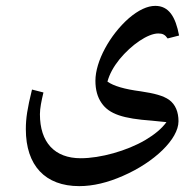

<svg xmlns="http://www.w3.org/2000/svg" viewBox="-20 -510 664 654"><path d="M250 124C297 124 347 112 399 89C505 43 588 -36 588 -97C588 -128 578 -154 556 -170C536 -184 506 -192 459 -199C405 -206 367 -217 346 -232C353 -258 367 -283 387 -308C428 -358 484 -396 519 -396C534 -396 542 -392 551 -379L590 -389C578 -453 555 -490 509 -490C482 -490 452 -476 419 -448C354 -391 305 -301 305 -235C305 -204 312 -179 326 -159C352 -121 400 -106 497 -99C513 -97 530 -96 547 -94C531 -72 507 -52 475 -33C412 4 322 29 255 29C166 29 116 -25 116 -121C116 -141 121 -166 128 -195L89 -205C73 -140 68 -107 68 -70C68 54 134 124 250 124Z"/></svg>

Font: Noto Naskh Arabic UI Medium
Style: Regular
Weight: 500
Designer: Monotype Design Team, David Williams, Mohamad Dakak and Nizar Qandah
Foundry: Monotype Imaging Inc.
Version: Version 2.014